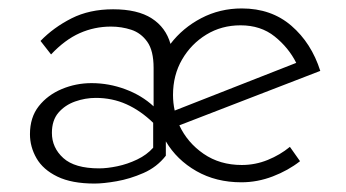

<svg xmlns="http://www.w3.org/2000/svg" viewBox="-20 -424 820 455"><path d="M204 11Q150 11 116 -5.5Q82 -22 66.5 -49Q51 -76 51 -106Q51 -146 72 -172.5Q93 -199 126.5 -213Q160 -227 197 -227Q238 -227 277 -212.5Q316 -198 344 -172V-263Q344 -304 329 -325Q314 -346 291 -353.5Q268 -361 243 -361Q204 -361 169 -345.5Q134 -330 101 -295L76 -327Q107 -359 149.5 -380.5Q192 -402 248 -402Q306 -402 339.5 -380.5Q373 -359 384 -320Q413 -358 457 -381Q501 -404 553 -404Q623 -404 670.5 -363Q718 -322 739 -256L405 -127Q424 -86 462.5 -59.5Q501 -33 553 -33Q585 -33 614.5 -45Q644 -57 667 -76L691 -42Q663 -20 626.5 -6Q590 8 552 8Q492 8 445.5 -18.5Q399 -45 373 -89V-55Q352 -28 320 -14Q288 0 256.5 5.5Q225 11 204 11ZM390 -199Q390 -180 394 -162L682 -275Q664 -311 631 -337.5Q598 -364 550 -364Q505 -364 469 -342Q433 -320 411.5 -283Q390 -246 390 -199ZM103 -109Q103 -74 130 -49.5Q157 -25 215 -25Q234 -25 258 -30Q282 -35 305 -46Q328 -57 343 -74V-133Q313 -162 279.5 -177Q246 -192 207 -192Q182 -192 158 -183.5Q134 -175 118.5 -157Q103 -139 103 -109Z"/></svg>

Font: Synthetic Light
Style: Regular
Weight: 300
Designer: Santiago Orozco
Foundry: Typemade
Version: Version 2.000; ttfautohint (v1.8.4.7-5d5b)